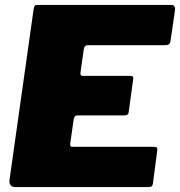

<svg xmlns="http://www.w3.org/2000/svg" viewBox="-20 -762 733 782"><path d="M117 -725Q119 -736 122 -739Q125 -742 134 -742H678Q697 -742 692 -715L675 -599Q674 -587 669 -582.5Q664 -578 650 -578H340Q331 -578 327 -574.5Q323 -571 321 -560L308 -468Q307 -458 309.5 -455.5Q312 -453 319 -453H508Q519 -453 521.5 -449Q524 -445 522 -436L504 -305Q503 -292 488 -292H295Q283 -292 280 -276L266 -177Q265 -164 273 -164H606Q617 -164 619.5 -160Q622 -156 620 -145L603 -16Q602 -7 598 -3.5Q594 0 581 0H43Q15 0 19 -31L117 -725Z"/></svg>

Font: Libre Franklin Black
Style: Italic
Weight: 900
Italic angle: -8°
Designer: Pablo Impallari, Rodrigo Fuenzalida, Nhung Nguyen
Foundry: Impallari Type
Version: Version 3.000